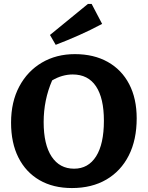

<svg xmlns="http://www.w3.org/2000/svg" viewBox="-20 -940 748 972"><path d="M344 12Q249 12 180 -28Q111 -68 73.5 -142Q36 -216 36 -319Q36 -424 77.5 -502Q119 -580 192 -623Q265 -666 359 -666Q455 -666 525.5 -626.5Q596 -587 634 -514Q672 -441 672 -341Q672 -232 632 -153Q592 -74 518.5 -31Q445 12 344 12ZM355 -86Q427 -86 466.5 -148.5Q506 -211 506 -329Q506 -443 466 -503Q426 -563 348 -563Q322 -563 295.5 -555.5Q269 -548 244 -533Q201 -434 201 -322Q201 -208 241.5 -147Q282 -86 355 -86ZM262 -713 233 -763 425 -920H444L497 -819Q439 -788 380.5 -762Q322 -736 262 -713Z"/></svg>

Font: Piazzolla
Style: Bold
Weight: 700
Designer: Juan Pablo del Peral
Foundry: Huerta Tipografica
Version: Version 1.330